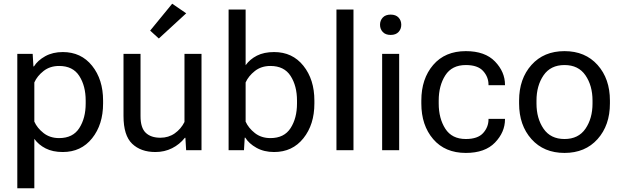

<svg xmlns="http://www.w3.org/2000/svg" viewBox="-20 -801 3314 1024"><path d="M72.3 203.1V-513.7H154.3L158.2 -446.8H161.1Q180.7 -478.5 220.9 -501Q261.2 -523.4 314.9 -523.4Q412.6 -523.4 471.2 -450.2Q529.8 -377 529.8 -264.6V-249Q529.8 -136.7 471.2 -63.5Q412.6 9.8 314.9 9.8Q261.2 9.8 223.4 -9.5Q185.5 -28.8 163.1 -60.5V203.1ZM163.1 -152.3Q178.2 -118.2 212.4 -91.3Q246.6 -64.5 295.4 -64.5Q368.7 -64.5 402.8 -117.7Q437 -170.9 437 -249V-264.6Q437 -342.8 402.8 -396Q368.7 -449.2 295.4 -449.2Q246.6 -449.2 212.4 -422.4Q178.2 -395.5 163.1 -361.3Z M638.7 -182.1V-513.7H729.5V-181.2Q729.5 -119.6 757.1 -93Q784.7 -66.4 835.4 -66.4Q878.9 -66.4 912.1 -89.8Q945.3 -113.3 963.9 -150.4V-513.7H1054.7V0H972.7L968.8 -65.9H965.8Q938 -30.8 897.7 -10.5Q857.4 9.8 808.6 9.8Q731 9.8 684.8 -34.4Q638.7 -78.6 638.7 -182.1ZM780.8 -637.7 898.4 -781.2 973.1 -730 827.1 -595.7Z M1199.2 0V-750H1290V-453.1Q1312.5 -484.9 1350.3 -504.2Q1388.2 -523.4 1441.9 -523.4Q1539.6 -523.4 1598.1 -450.2Q1656.7 -377 1656.7 -264.6V-249Q1656.7 -136.7 1598.1 -63.5Q1539.6 9.8 1441.9 9.8Q1388.2 9.8 1347.9 -12.7Q1307.6 -35.2 1288.1 -66.9H1285.2L1281.2 0ZM1290 -152.3Q1305.2 -118.2 1339.4 -91.3Q1373.5 -64.5 1422.4 -64.5Q1495.6 -64.5 1529.8 -117.7Q1564 -170.9 1564 -249V-264.6Q1564 -342.8 1529.8 -396Q1495.6 -449.2 1422.4 -449.2Q1373.5 -449.2 1339.4 -422.4Q1305.2 -395.5 1290 -361.3Z M1774.4 0V-750H1865.2V0Z M2018.1 0V-513.7H2108.9V0ZM2006.8 -668.9Q2006.8 -691.9 2021.5 -707.5Q2036.1 -723.1 2063.5 -723.1Q2090.8 -723.1 2105.5 -707.5Q2120.1 -691.9 2120.1 -668.9Q2120.1 -646 2105.5 -630.4Q2090.8 -614.7 2063.5 -614.7Q2036.1 -614.7 2021.5 -630.4Q2006.8 -646 2006.8 -668.9Z M2227.1 -249V-264.6Q2227.1 -380.9 2290.3 -454.6Q2353.5 -528.3 2464.4 -528.3Q2566.9 -528.3 2620.1 -472.9Q2673.3 -417.5 2673.3 -349.1V-346.7H2585.4V-349.1Q2585.4 -390.6 2556.6 -422.4Q2527.8 -454.1 2464.4 -454.1Q2390.1 -454.1 2355 -399.2Q2319.8 -344.2 2319.8 -264.6V-249Q2319.8 -169.4 2355 -114.5Q2390.1 -59.6 2464.4 -59.6Q2527.8 -59.6 2556.6 -91.3Q2585.4 -123 2585.4 -164.6V-167H2673.3V-164.6Q2673.3 -96.2 2620.1 -40.8Q2566.9 14.6 2464.4 14.6Q2353.5 14.6 2290.3 -59.1Q2227.1 -132.8 2227.1 -249Z M2748.5 -249V-264.6Q2748.5 -380.9 2814.5 -454.6Q2880.4 -528.3 2990.7 -528.3Q3101.1 -528.3 3167 -454.6Q3232.9 -380.9 3232.9 -264.6V-249Q3232.9 -132.8 3167 -59.1Q3101.1 14.6 2990.7 14.6Q2880.4 14.6 2814.5 -59.1Q2748.5 -132.8 2748.5 -249ZM2841.3 -264.6V-249Q2841.3 -169.4 2878.9 -114.5Q2916.5 -59.6 2990.7 -59.6Q3064.9 -59.6 3102.5 -114.5Q3140.1 -169.4 3140.1 -249V-264.6Q3140.1 -344.2 3102.5 -399.2Q3064.9 -454.1 2990.7 -454.1Q2916.5 -454.1 2878.9 -399.2Q2841.3 -344.2 2841.3 -264.6Z"/></svg>

Font: RobotoFlex
Style: Regular
Weight: 400
Designer: Berlow after Robertson
Foundry: Google
Version: Version 2.136